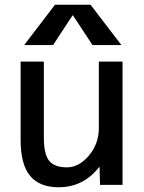

<svg xmlns="http://www.w3.org/2000/svg" viewBox="-20 -780 609 810"><path d="M286 -715 204 -590H82L212 -760H362L492 -590H370L288 -715ZM402 0 400 -75H398Q332 10 227 10Q147 10 107 -38Q67 -86 67 -190V-520H165V-200Q165 -129 187.5 -101.5Q210 -74 262 -74Q313 -74 355 -123.5Q397 -173 397 -240V-520H497V0Z"/></svg>

Font: M PLUS 1p Medium
Style: Regular
Weight: 500
Version: Version 1.062